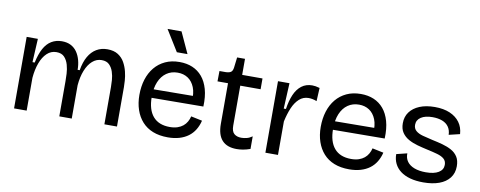

<svg xmlns="http://www.w3.org/2000/svg" viewBox="-64 -1050 3421 1367"><g transform="rotate(10 1646.5 -367.0)"><path d="M76 0V-313V-517H157L148 -347H164Q177 -409 199 -449.5Q221 -490 254 -510Q287 -530 329 -530Q367 -530 394 -516Q421 -502 438.5 -477Q456 -452 465 -419Q474 -386 474 -349H489Q499 -409 522 -449Q545 -489 579.5 -509.5Q614 -530 658 -530Q705 -530 735.5 -510.5Q766 -491 783 -460Q800 -429 808 -395.5Q816 -362 818 -332Q820 -302 820 -285V0H729V-269Q729 -290 727 -320Q725 -350 715.5 -379Q706 -408 686.5 -427.5Q667 -447 631 -447Q594 -447 564.5 -421Q535 -395 516.5 -348.5Q498 -302 493 -241V0H403V-254Q403 -276 401.5 -308Q400 -340 391 -372Q382 -404 362 -425.5Q342 -447 304 -447Q265 -447 236 -419.5Q207 -392 189.5 -344.5Q172 -297 167 -237V0Z M1189 13Q1127 13 1080.5 -5.5Q1034 -24 1002.5 -59Q971 -94 954.5 -142.5Q938 -191 938 -250Q938 -311 954 -362Q970 -413 1001 -450.5Q1032 -488 1077 -509Q1122 -530 1180 -530Q1232 -530 1273.5 -512.5Q1315 -495 1344.5 -460Q1374 -425 1389 -372Q1404 -319 1401 -247L996 -244V-306L1344 -309L1314 -267Q1319 -329 1302.5 -370Q1286 -411 1254.5 -432Q1223 -453 1180 -453Q1134 -453 1099.5 -429Q1065 -405 1046 -360Q1027 -315 1027 -251Q1027 -159 1068.5 -110.5Q1110 -62 1190 -62Q1222 -62 1245.5 -70Q1269 -78 1285.5 -91.5Q1302 -105 1312.5 -123.5Q1323 -142 1328 -163L1409 -146Q1400 -109 1382 -79.5Q1364 -50 1336.5 -29.5Q1309 -9 1272 2Q1235 13 1189 13ZM1148 -595 1054 -747H1155L1225 -595Z M1687 10Q1652 10 1625.5 0.5Q1599 -9 1581 -28.5Q1563 -48 1554 -77.5Q1545 -107 1545 -148V-441H1469L1470 -516H1516Q1542 -517 1553.5 -526Q1565 -535 1568 -558L1577 -633H1634V-517H1781V-439H1634V-150Q1634 -108 1653.5 -91.5Q1673 -75 1705 -75Q1724 -75 1744 -80Q1764 -85 1784 -99V-8Q1756 2 1731.5 6Q1707 10 1687 10Z M1893 0V-277V-517H1976L1967 -332H1983Q1992 -393 2011 -437Q2030 -481 2062 -505.5Q2094 -530 2139 -530Q2150 -530 2163 -528Q2176 -526 2193 -521L2188 -425Q2173 -431 2158 -434Q2143 -437 2129 -437Q2090 -437 2061.5 -411Q2033 -385 2014.5 -341.5Q1996 -298 1984 -242V0Z M2500 13Q2438 13 2391.5 -5.5Q2345 -24 2313.5 -59Q2282 -94 2265.5 -142.5Q2249 -191 2249 -250Q2249 -311 2265 -362Q2281 -413 2312 -450.5Q2343 -488 2388 -509Q2433 -530 2491 -530Q2543 -530 2584.5 -512.5Q2626 -495 2655.5 -460Q2685 -425 2700 -372Q2715 -319 2712 -247L2307 -244V-306L2655 -309L2625 -267Q2630 -329 2613.5 -370Q2597 -411 2565.5 -432Q2534 -453 2491 -453Q2445 -453 2410.5 -429Q2376 -405 2357 -360Q2338 -315 2338 -251Q2338 -159 2379.5 -110.5Q2421 -62 2501 -62Q2533 -62 2556.5 -70Q2580 -78 2596.5 -91.5Q2613 -105 2623.5 -123.5Q2634 -142 2639 -163L2720 -146Q2711 -109 2693 -79.5Q2675 -50 2647.5 -29.5Q2620 -9 2583 2Q2546 13 2500 13Z M3036 13Q2982 13 2940.5 1.5Q2899 -10 2870.5 -31.5Q2842 -53 2827 -83.5Q2812 -114 2812 -152L2889 -171Q2888 -136 2906 -111.5Q2924 -87 2958.5 -74Q2993 -61 3041 -61Q3101 -61 3133.5 -81Q3166 -101 3166 -136Q3166 -164 3148 -179.5Q3130 -195 3098 -204Q3066 -213 3024 -222Q2987 -230 2951 -240Q2915 -250 2885.5 -266.5Q2856 -283 2838 -309.5Q2820 -336 2820 -377Q2820 -424 2845 -458Q2870 -492 2916 -511Q2962 -530 3026 -530Q3089 -530 3134.5 -510.5Q3180 -491 3206 -455.5Q3232 -420 3235 -371L3156 -352Q3155 -386 3138.5 -409.5Q3122 -433 3092 -444.5Q3062 -456 3022 -456Q2969 -456 2938.5 -436Q2908 -416 2908 -381Q2908 -354 2926.5 -338Q2945 -322 2976.5 -313.5Q3008 -305 3048 -296Q3087 -288 3123.5 -278Q3160 -268 3189 -252Q3218 -236 3235 -209.5Q3252 -183 3252 -141Q3252 -91 3225 -56.5Q3198 -22 3150 -4.5Q3102 13 3036 13Z"/></g></svg>

Font: Bricolage Grotesque 48pt Condensed ExtraBold
Style: Regular
Weight: 400
Version: Version 1.000;gftools[0.9.30]